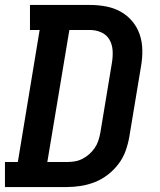

<svg xmlns="http://www.w3.org/2000/svg" viewBox="-24 -755 644 775"><path d="M-4 0V-101H48L136 -634H97V-735H339Q372 -735 404 -729Q436 -723 463 -708Q490 -693 510 -669Q530 -645 540 -615.5Q550 -586 550.5 -552.5Q551 -519 545 -486L498 -203Q493 -174 483 -146Q473 -118 454.5 -93.5Q436 -69 411.5 -50Q387 -31 359 -20Q331 -9 302 -4.5Q273 0 245 0ZM167 -101H245Q261 -101 277 -103.5Q293 -106 308 -113.5Q323 -121 336 -132.5Q349 -144 358.5 -158Q368 -172 373 -187.5Q378 -203 381 -219L428 -503Q432 -527 430.5 -551.5Q429 -576 417.5 -595.5Q406 -615 384.5 -624.5Q363 -634 339 -634H256Z"/></svg>

Font: Iosevka Slab Extended
Style: Bold Italic
Weight: 700
Width: 7
Italic angle: -9°
Monospace: yes
Designer: Belleve Invis
Foundry: Belleve Invis
Version: Version 11.1.0; ttfautohint (v1.8.3)